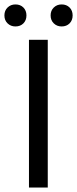

<svg xmlns="http://www.w3.org/2000/svg" viewBox="-39 -833 343 853"><path d="M89.7 0V-656.3H173.2V0ZM29.6 -715.5Q8.8 -715.5 -5.3 -729.1Q-19.4 -742.8 -19.4 -764.4Q-19.4 -786 -5.3 -799.7Q8.8 -813.3 29.6 -813.3Q51.3 -813.3 64.9 -799.7Q78.5 -786 78.5 -764.4Q78.5 -742.8 64.9 -729.1Q51.3 -715.5 29.6 -715.5ZM234.8 -715.5Q214.1 -715.5 200 -729.1Q185.9 -742.8 185.9 -764.4Q185.9 -786 200 -799.7Q214.1 -813.3 234.8 -813.3Q256.5 -813.3 270.1 -799.7Q283.7 -786 283.7 -764.4Q283.7 -742.8 270.1 -729.1Q256.5 -715.5 234.8 -715.5Z"/></svg>

Font: Source Sans 3 Variable
Style: Regular
Weight: 200
Designer: Paul D. Hunt
Foundry: Adobe Systems Incorporated
Version: Version 3.026